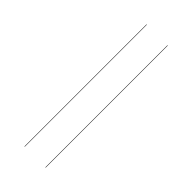

<svg xmlns="http://www.w3.org/2000/svg" viewBox="-237 -771 812 812"><g transform="rotate(45 169.5 -365.0)"><path d="M107.9 -730V0H106V-730ZM232.9 -730V0H231V-730Z"/></g></svg>

Font: Fira Sans Compressed Two
Style: Regular
Weight: 100
Width: 1
Designer: Carrois Corporate & Edenspiekermann AG
Foundry: Carrois Corporate GbR & Edenspiekermann AG
Version: Version 4.203;PS 004.203;hotconv 1.0.88;makeotf.lib2.5.64775